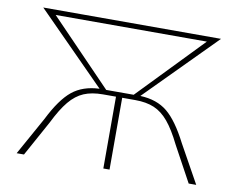

<svg xmlns="http://www.w3.org/2000/svg" viewBox="-73 -756 1061 853"><g transform="rotate(10 457.0 -329.0)"><path d="M862 0H828L741 -160Q710 -223 680.5 -258.5Q651 -294 615.5 -309Q580 -324 530 -324H471V0H443V-324H384Q334 -324 298.5 -309Q263 -294 233.5 -258.5Q204 -223 173 -160L85 0H52L147 -171Q194 -265 242 -304Q290 -343 365 -346L56 -658H858L549 -346Q624 -343 671.5 -304Q719 -265 767 -171ZM798 -635H116L395 -346H519Z"/></g></svg>

Font: Ysabeau Infant Extralight
Style: Regular
Weight: 200
Designer: Christian Thalmann (Catharsis Fonts)
Version: Version 0.003